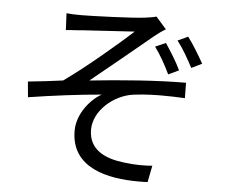

<svg xmlns="http://www.w3.org/2000/svg" viewBox="-55 -831 1110 933"><g transform="rotate(5 500.0 -364.0)"><path d="M238 -663C259 -666 289 -666 314 -669C357 -672 529 -682 572 -685C510 -628 353 -493 246 -418C195 -411 129 -403 76 -398L83 -322C204 -341 331 -357 439 -366C386 -337 323 -263 323 -180C323 3 505 39 653 39C668 39 683 39 698 38L714 -43C679 -40 629 -39 572 -47C482 -58 402 -94 402 -192C402 -284 496 -366 592 -379C653 -387 711 -387 730 -387C767 -387 804 -386 843 -384L842 -459C703 -459 522 -445 373 -429C453 -493 594 -610 669 -672C684 -684 707 -701 722 -709L671 -767C659 -763 640 -760 617 -757C561 -749 355 -742 313 -742H296C274 -742 253 -743 234 -745ZM783 -660C812 -623 838 -576 861 -533L912 -558C889 -599 857 -652 833 -683ZM677 -621C706 -581 731 -536 752 -492L803 -516C782 -561 751 -608 728 -643Z"/></g></svg>

Font: Spoqa Han Sans Neo Regular
Style: Regular
Weight: 400
Designer: [Spoqa Han Sans Neo] Dong-huui Kim  Younghwa Kang  Yujin Lee  [Noto Sans] Ryoko NISHIZUKA  (kana & ideographs); Paul D. 
Foundry: Spoqa (http://www.spoqa-han-sans.com)
Version: Version 1.000